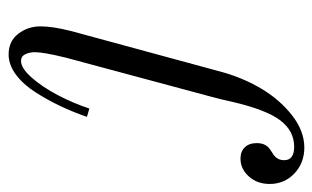

<svg xmlns="http://www.w3.org/2000/svg" viewBox="-260 -344 750 461"><g transform="rotate(-90 115.5 -113.0)"><path d="M85.9 -273.9 65.9 -279.8Q77.6 -313.5 91.8 -343.5Q106 -373.5 124.8 -403.1Q143.6 -432.6 167.2 -450.2Q190.9 -467.8 215.8 -467.8Q247.6 -467.8 265.4 -444.6Q283.2 -421.4 283.2 -391.1Q283.2 -362.3 272 -317.9L174.8 40Q161.1 91.8 134.8 137Q108.4 182.1 70.3 212.2Q32.2 242.2 -7.8 242.2Q-44.9 242.2 -70.1 218.3Q-95.2 194.3 -95.2 159.2Q-95.2 128.9 -77.1 108.9Q-59.1 88.9 -34.2 88.9Q-17.1 88.9 -7.1 99.4Q2.9 109.9 2.9 127.9Q2.9 139.6 -1.2 147.5Q-5.4 155.3 -11.5 159.4Q-17.6 163.6 -23.7 167.5Q-29.8 171.4 -33.9 177.7Q-38.1 184.1 -38.1 193.8Q-38.1 217.8 -5.9 217.8Q32.2 217.8 57.6 184.3Q83 150.9 102.1 68.8Q107.9 41.5 115.2 15.1L208 -330.1Q221.2 -383.8 221.2 -404.8Q221.2 -417.5 216.3 -427.7Q211.4 -438 200.2 -438Q182.6 -438 159.9 -412.1Q137.2 -386.2 117.9 -349.4Q98.6 -312.5 85.9 -273.9Z"/></g></svg>

Font: Flanker Steampunk
Style: Italic
Weight: 400
Italic angle: -12°
Designer: Alexey Kryukov, Leonardo Di Lena
Foundry: Alexey Kryukov, Leonardo Di Lena
Version: 1.210